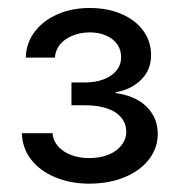

<svg xmlns="http://www.w3.org/2000/svg" viewBox="-20 -803 444 476"><path d="M34.2 -472.7H110.4Q111.3 -455.1 123.5 -440.9Q135.7 -426.8 155.8 -418.9Q175.8 -411.1 201.2 -411.1Q227.5 -411.1 248.5 -419.4Q269.5 -427.7 281.2 -442.9Q293 -458 293 -476.6Q293 -496.1 280.8 -511.2Q268.6 -526.4 245.6 -534.2Q222.7 -542 191.4 -542H157.2V-598.6H191.4Q216.8 -598.6 237.3 -606.4Q257.8 -614.3 269 -628.4Q280.3 -642.6 280.3 -661.1Q280.3 -679.7 270.5 -693.4Q260.7 -707 243.2 -714.8Q225.6 -722.7 202.1 -722.7Q179.7 -722.7 160.2 -714.8Q140.6 -707 128.9 -692.9Q117.2 -678.7 116.2 -660.2H43.9Q44.9 -696.3 65.9 -724.1Q86.9 -752 122.6 -767.6Q158.2 -783.2 202.1 -783.2Q247.1 -783.2 281.7 -768.1Q316.4 -752.9 335.4 -726.6Q354.5 -700.2 354.5 -666Q354.5 -629.9 330.1 -605.5Q305.7 -581.1 266.6 -574.2V-572.3Q316.4 -565.4 343.8 -538.1Q371.1 -510.7 371.1 -470.7Q371.1 -436.5 349.6 -408.2Q328.1 -379.9 289.1 -363.8Q250 -347.7 201.2 -347.7Q154.3 -347.7 116.2 -363.8Q78.1 -379.9 56.6 -408.2Q35.2 -436.5 34.2 -472.7Z"/></svg>

Font: WEMIX Pretendard Variable
Style: Regular
Weight: 400
Designer: Base glyphs from Inter by Rasmus Andersson; Hangeul glyphs from Noto Sans CJK(Source Han Sans) by Jang Soo-young and Kan
Foundry: Kil Hyung-jin
Version: Version 1.000;Glyphs 3.2 (3208)